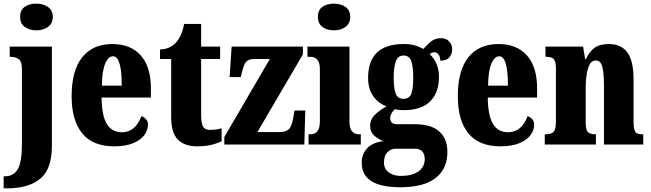

<svg xmlns="http://www.w3.org/2000/svg" viewBox="-42 -791 3561 1051"><path d="M68 -698Q68 -735 92.5 -753Q117 -771 157 -771Q195 -771 221 -752.5Q247 -734 247 -698Q247 -663 221 -644Q195 -625 157 -625Q118 -625 93 -644Q68 -663 68 -698ZM-22 174H-16Q33 174 55.5 134.5Q78 95 78 -3V-414Q78 -453 61.5 -466.5Q45 -480 14 -480H11V-536H242V8Q242 135 178 187.5Q114 240 -3 240H-22Z M350 -265Q350 -405 408 -477.5Q466 -550 573 -550Q673 -550 728.5 -487.5Q784 -425 784 -308V-257H514Q515 -159 542.5 -113Q570 -67 625 -67Q699 -67 732 -155Q748 -150 758 -138Q768 -126 768 -109Q768 -79 748.5 -52Q729 -25 687.5 -7.5Q646 10 583 10Q466 10 408 -61Q350 -132 350 -265ZM624 -322Q625 -399 613 -441Q601 -483 577 -483Q550 -483 533 -440.5Q516 -398 516 -322Z M895 -149V-468H834V-520Q866 -521 890 -534Q914 -547 928 -566Q955 -600 966 -660H1059V-536H1163V-468H1059V-163Q1059 -118 1069 -99Q1079 -80 1107 -80Q1144 -80 1171 -89V-18Q1151 -7 1116.5 1.5Q1082 10 1036 10Q968 10 931.5 -27Q895 -64 895 -149Z M1186 -41 1435 -468H1349Q1321 -468 1307 -454.5Q1293 -441 1284 -401L1276 -369H1215L1226 -536H1616V-493L1367 -68H1487Q1524 -68 1540 -84.5Q1556 -101 1564 -150L1570 -186H1629L1624 0H1186Z M1698 -698Q1698 -735 1722 -753Q1746 -771 1786 -771Q1825 -771 1850 -752.5Q1875 -734 1875 -698Q1875 -663 1849.5 -644Q1824 -625 1786 -625Q1747 -625 1722.5 -644Q1698 -663 1698 -698ZM1647 -56H1656Q1682 -56 1695.5 -72.5Q1709 -89 1709 -129V-413Q1709 -480 1656 -480H1641V-536H1871V-127Q1871 -88 1885 -72Q1899 -56 1924 -56H1933V0H1647Z M1938 100Q1938 50 1970 18.5Q2002 -13 2057 -18Q2025 -31 2004.5 -50.5Q1984 -70 1984 -103Q1984 -135 2007 -159.5Q2030 -184 2074 -209Q2029 -225 2001 -264.5Q1973 -304 1973 -365Q1973 -550 2168 -550Q2201 -550 2225.5 -543.5Q2250 -537 2275 -523Q2302 -553 2322.5 -567.5Q2343 -582 2373 -582Q2400 -582 2416.5 -564.5Q2433 -547 2433 -522Q2433 -494 2417.5 -476.5Q2402 -459 2368 -459Q2368 -481 2358 -493Q2348 -505 2338 -505Q2327 -505 2319 -500.5Q2311 -496 2310 -495Q2361 -446 2361 -370Q2361 -285 2313 -236.5Q2265 -188 2168 -188Q2157 -188 2142 -189.5Q2127 -191 2120 -193Q2111 -187 2102.5 -172.5Q2094 -158 2094 -143Q2094 -127 2104 -119Q2114 -111 2130 -111H2230Q2318 -111 2362.5 -71.5Q2407 -32 2407 41Q2407 133 2342.5 183.5Q2278 234 2149 234Q1938 234 1938 100ZM2220 -365Q2220 -425 2209.5 -456Q2199 -487 2167 -487Q2136 -487 2124.5 -455Q2113 -423 2113 -364Q2113 -308 2124 -279Q2135 -250 2166 -250Q2199 -250 2209.5 -278.5Q2220 -307 2220 -365ZM2283 80Q2283 53 2269.5 38Q2256 23 2229 23H2122Q2099 23 2079.5 41.5Q2060 60 2060 99Q2060 134 2086.5 153Q2113 172 2152 172Q2213 172 2248 147.5Q2283 123 2283 80Z M2464 -265Q2464 -405 2522 -477.5Q2580 -550 2687 -550Q2787 -550 2842.5 -487.5Q2898 -425 2898 -308V-257H2628Q2629 -159 2656.5 -113Q2684 -67 2739 -67Q2813 -67 2846 -155Q2862 -150 2872 -138Q2882 -126 2882 -109Q2882 -79 2862.5 -52Q2843 -25 2801.5 -7.5Q2760 10 2697 10Q2580 10 2522 -61Q2464 -132 2464 -265ZM2738 -322Q2739 -399 2727 -441Q2715 -483 2691 -483Q2664 -483 2647 -440.5Q2630 -398 2630 -322Z M2940 -56H2944Q2975 -56 2988 -69Q3001 -82 3001 -124V-416Q3001 -455 2989 -467.5Q2977 -480 2948 -480H2944V-536H3150L3161 -467H3165Q3183 -507 3211.5 -528.5Q3240 -550 3291 -550Q3359 -550 3392.5 -503.5Q3426 -457 3426 -357V-126Q3426 -96 3430.5 -81Q3435 -66 3445 -61Q3455 -56 3475 -56H3479V0H3264V-325Q3264 -394 3254.5 -427Q3245 -460 3219 -460Q3190 -460 3177 -417Q3164 -374 3164 -306V-121Q3164 -81 3175.5 -68.5Q3187 -56 3217 -56H3220V0H2940Z"/></svg>

Font: Noto Serif CondBlack
Style: Regular
Weight: 900
Width: 3
Designer: Monotype Design Team
Foundry: Monotype Imaging Inc.
Version: Version 1.001